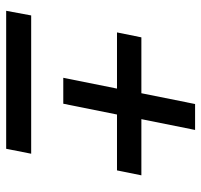

<svg xmlns="http://www.w3.org/2000/svg" viewBox="-35 -617 652 622"><g transform="rotate(90 291.0 -306.0)"><path d="M366 -438 401 -612H317L282 -438H101L85 -359H267L232 -185H316L351 -359H532L548 -438ZM15 0H462L478 -81H30Z"/></g></svg>

Font: AWKNG-Font Medium
Style: Italic
Weight: 500
Italic angle: -11.3°
Designer: Awakening Church
Foundry: Awakening Church
Version: Version 1.700;PS 001.700;hotconv 1.0.88;makeotf.lib2.5.64775